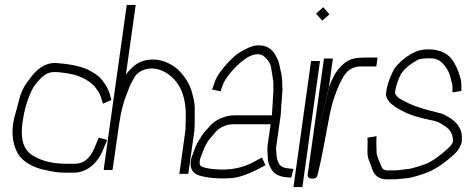

<svg xmlns="http://www.w3.org/2000/svg" viewBox="-20 -726 1882 774"><path d="M429 -323 422 -349C418 -360 413 -373 404 -386C387 -411 378 -421 343 -441C318 -455 272 -467 216 -471C182 -476 151 -464 123 -436C114 -428 104 -414 89 -394C74 -374 63 -349 56 -320C51 -302 48 -288 45 -278C23 -210 26 -153 53 -105C73 -73 116 -49 165 -40C190 -35 208 -30 243 -30H277C338 -30 381 -78 401 -136L412 -162L378 -171L367 -145C355 -113 334 -66 282 -66H245C197 -66 155 -75 119 -95C68 -122 58 -175 77 -269C83 -299 93 -330 108 -362C115 -377 128 -394 146 -412C176 -441 197 -439 259 -429C308 -421 353 -395 372 -363C379 -354 384 -344 387 -334L395 -308Z M491 -706 398 -43C398 -40 404 -40 416 -41C428 -40 434 -40 434 -43L459 -218C468 -281 478 -317 502 -376C507 -389 513 -397 519 -409C532 -436 560 -450 594 -450C616 -450 640 -439 651 -432C712 -392 731 -329 729 -246L728 -220C728 -211 728 -204 727 -197L703 -25H739L764 -202C765 -213 765 -242 765 -290C765 -307 762 -324 757 -341C750 -376 733 -408 705 -438C683 -462 640 -486 600 -486C569 -486 545 -480 521 -461C500 -442 488 -429 487 -421L527 -706Z M1116 -323 1118 -356C1119 -361 1119 -367 1118 -372V-387C1118 -404 1116 -422 1112 -438C1105 -466 1108 -472 1091 -503C1075 -532 1050 -545 1018 -543C999 -543 974 -532 942 -512C932 -506 920 -495 905 -480C870 -443 850 -413 844 -390L835 -365L869 -358L878 -383C882 -396 893 -413 910 -434C940 -469 997 -525 1040 -502C1043 -500 1049 -495 1057 -486C1076 -465 1073 -446 1080 -408C1082 -399 1082 -390 1082 -381V-366C1082 -363 1083 -358 1082 -353C1080 -340 1081 -336 1080 -323L1076 -261H923C885 -261 845 -240 828 -220C813 -203 797 -188 787 -168C776 -152 768 -136 762 -118C758 -104 751 -93 749 -77C745 -46 757 -26 785 -18C813 -10 857 -4 912 -8C942 -10 979 -23 1024 -46L1050 -60L1036 -91L1010 -77C965 -51 910 -36 834 -45C811 -48 795 -52 788 -58C782 -66 785 -82 789 -92C797 -112 803 -132 816 -153C820 -160 832 -174 851 -196C864 -211 893 -225 918 -225H1071L1059 -142C1057 -131 1058 -111 1060 -82C1061 -72 1065 -59 1074 -44C1083 -27 1102 -16 1128 -12L1154 -10L1163 -45L1136 -48C1101 -53 1094 -78 1093 -131L1111 -258C1113 -269 1113 -303 1116 -323Z M1234 -480 1163 28H1199L1270 -480ZM1254 -671 1279 -643 1308 -668 1283 -697Z M1286 -490 1224 -48C1220 -21 1214 -7 1238 -6C1262 -5 1259 -20 1265 -41C1272 -65 1298 -204 1307 -253C1319 -318 1339 -373 1365 -418C1383 -447 1408 -460 1441 -458H1457H1497L1502 -494H1462C1406 -494 1384 -490 1352 -456C1335 -439 1320 -412 1307 -377V-376C1246 -125 1246 -125 1306 -375L1322 -490Z M1563 -39H1545C1526 -39 1521 -45 1515 -61C1509 -78 1496 -99 1498 -120C1498 -126 1497 -137 1497 -152L1498 -177L1461 -171L1462 -154C1462 -127 1458 -100 1468 -78C1471 -72 1475 -60 1481 -43C1491 -16 1510 -3 1540 -3H1558C1587 -3 1597 -6 1624 -8C1644 -10 1670 -20 1690 -26C1726 -38 1766 -63 1810 -103C1823 -115 1833 -129 1839 -145C1842 -152 1843 -166 1841 -187C1836 -212 1821 -233 1795 -250C1789 -254 1781 -258 1772 -263C1758 -271 1713 -279 1692 -286C1655 -298 1643 -300 1597 -325C1586 -331 1578 -339 1572 -350L1574 -363C1576 -377 1582 -397 1593 -421C1604 -443 1627 -464 1663 -484C1672 -489 1688 -491 1713 -491C1727 -491 1740 -488 1751 -482C1774 -465 1791 -439 1797 -409C1799 -399 1803 -389 1804 -379V-354L1840 -359V-377C1840 -389 1839 -399 1838 -404C1830 -431 1828 -442 1811 -473C1792 -507 1759 -527 1707 -527C1698 -527 1690 -526 1681 -525C1648 -521 1598 -487 1571 -451C1564 -441 1543 -396 1538 -363L1536 -348C1535 -339 1539 -328 1549 -316C1559 -304 1577 -291 1604 -278C1628 -264 1666 -252 1716 -242C1733 -239 1747 -234 1757 -228C1779 -214 1805 -202 1806 -160C1807 -151 1799 -139 1782 -124C1759 -103 1734 -84 1706 -69C1701 -67 1641 -44 1618 -44C1599 -41 1581 -39 1563 -39Z"/></svg>

Font: Reckless Catfish
Style: It
Weight: 400
Foundry: Cannot Into Space Fonts
Version: Version 0.2894